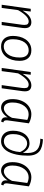

<svg xmlns="http://www.w3.org/2000/svg" viewBox="1312 -2094 794 3457"><g transform="rotate(90 1708.5 -366.0)"><path d="M172 -377Q225 -465 275.5 -499.5Q326 -534 380 -534Q429 -534 458 -506.5Q487 -479 487 -417Q487 -397 484 -375L432 0H375L426 -365Q429 -389 429 -408Q429 -453 412.5 -469.5Q396 -486 367 -486Q346 -486 323 -476.5Q300 -467 274.5 -444.5Q249 -422 221 -385.5Q193 -349 163 -295L123 0H66L139 -523H188Z M627 -202Q627 -261 641.5 -320.5Q656 -380 687.5 -427.5Q719 -475 768 -504.5Q817 -534 886 -534Q977 -534 1026.5 -478.5Q1076 -423 1076 -323Q1076 -248 1057.5 -186.5Q1039 -125 1005 -81Q971 -37 923.5 -13Q876 11 818 11Q727 11 677 -45.5Q627 -102 627 -202ZM885 -486Q844 -486 808 -468Q772 -450 745 -414Q718 -378 702.5 -324.5Q687 -271 687 -200Q687 -119 721.5 -78Q756 -37 819 -37Q859 -37 895 -55.5Q931 -74 958 -110Q985 -146 1000.5 -200Q1016 -254 1016 -326Q1016 -406 981.5 -446Q947 -486 885 -486Z M1310 -377Q1363 -465 1413.5 -499.5Q1464 -534 1518 -534Q1567 -534 1596 -506.5Q1625 -479 1625 -417Q1625 -397 1622 -375L1570 0H1513L1564 -365Q1567 -389 1567 -408Q1567 -453 1550.5 -469.5Q1534 -486 1505 -486Q1484 -486 1461 -476.5Q1438 -467 1412.5 -444.5Q1387 -422 1359 -385.5Q1331 -349 1301 -295L1261 0H1204L1277 -523H1326Z M2169 11Q2092 -2 2092 -73Q2092 -88 2095 -108Q2055 -48 2010 -18.5Q1965 11 1918 11Q1885 11 1857 -2Q1829 -15 1808.5 -40.5Q1788 -66 1776.5 -104Q1765 -142 1765 -193Q1765 -273 1787 -336Q1809 -399 1846.5 -443Q1884 -487 1933.5 -510.5Q1983 -534 2038 -534Q2076 -534 2119.5 -522.5Q2163 -511 2201 -490L2149 -114Q2147 -106 2147 -98V-84Q2147 -58 2156 -46.5Q2165 -35 2185 -29ZM1934 -39Q1973 -39 2018.5 -74.5Q2064 -110 2102 -186L2140 -460Q2093 -485 2035 -485Q1994 -485 1956.5 -465.5Q1919 -446 1890 -408.5Q1861 -371 1843.5 -316.5Q1826 -262 1826 -193Q1826 -152 1834.5 -123Q1843 -94 1858 -75Q1873 -56 1892.5 -47.5Q1912 -39 1934 -39Z M2489 -743Q2559 -739 2614 -724Q2669 -709 2706.5 -677.5Q2744 -646 2763.5 -595.5Q2783 -545 2783 -471Q2783 -427 2779 -374.5Q2775 -322 2764 -268.5Q2753 -215 2734 -164.5Q2715 -114 2686 -75Q2657 -36 2616.5 -12.5Q2576 11 2521 11Q2479 11 2445 -3Q2411 -17 2386 -44Q2361 -71 2347.5 -111Q2334 -151 2334 -203Q2334 -273 2351.5 -328.5Q2369 -384 2399.5 -422Q2430 -460 2470.5 -480.5Q2511 -501 2558 -501Q2615 -501 2656.5 -473Q2698 -445 2729 -385L2732 -387Q2734 -406 2734.5 -431Q2735 -456 2735 -472Q2735 -584 2674.5 -639Q2614 -694 2477 -696ZM2527 -39Q2560 -39 2591.5 -56Q2623 -73 2649 -108.5Q2675 -144 2693.5 -199Q2712 -254 2718 -330Q2689 -397 2649 -427.5Q2609 -458 2562 -458Q2531 -458 2501 -442.5Q2471 -427 2447.5 -395.5Q2424 -364 2409.5 -316.5Q2395 -269 2395 -204Q2395 -118 2431.5 -78.5Q2468 -39 2527 -39Z M3304 11Q3227 -2 3227 -73Q3227 -88 3230 -108Q3190 -48 3145 -18.5Q3100 11 3053 11Q3020 11 2992 -2Q2964 -15 2943.5 -40.5Q2923 -66 2911.5 -104Q2900 -142 2900 -193Q2900 -273 2922 -336Q2944 -399 2981.5 -443Q3019 -487 3068.5 -510.5Q3118 -534 3173 -534Q3211 -534 3254.5 -522.5Q3298 -511 3336 -490L3284 -114Q3282 -106 3282 -98V-84Q3282 -58 3291 -46.5Q3300 -35 3320 -29ZM3069 -39Q3108 -39 3153.5 -74.5Q3199 -110 3237 -186L3275 -460Q3228 -485 3170 -485Q3129 -485 3091.5 -465.5Q3054 -446 3025 -408.5Q2996 -371 2978.5 -316.5Q2961 -262 2961 -193Q2961 -152 2969.5 -123Q2978 -94 2993 -75Q3008 -56 3027.5 -47.5Q3047 -39 3069 -39Z"/></g></svg>

Font: Glekhifnjqigglhiwekvrgaqftz
Style: Regular
Weight: 300
Italic angle: -8°
Designer: Carrois Corporate & Edenspiekermann
Foundry: Carrois Corporate GbR & Edenspiekermann AG
Version: Version 2.001